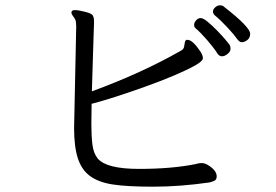

<svg xmlns="http://www.w3.org/2000/svg" viewBox="-20 -711 1040 723"><path d="M799 -509Q786 -530 761 -559Q736 -588 716 -605Q711 -609 711 -617.5Q711 -626 718.5 -634.5Q726 -643 735.5 -643Q745 -643 762 -629Q779 -615 797.5 -596Q816 -577 829.5 -561Q843 -545 845.5 -540.5Q848 -536 848 -526.5Q848 -517 837 -508Q826 -499 816 -499Q806 -499 799 -509ZM249 -664Q249 -673 262 -673Q275 -673 300.5 -666.5Q326 -660 330 -652Q334 -644 334 -634V-623Q334 -617 332.5 -578Q331 -539 329.5 -482.5Q328 -426 326 -367Q514 -436 661 -520Q671 -525 673 -534Q675 -543 676 -551Q677 -559 683 -561H686Q705 -561 734 -518Q744 -503 744 -492Q744 -481 714 -464Q648 -428 525 -384Q402 -340 325 -320L324 -245Q324 -199 328 -166.5Q332 -134 348 -114Q381 -75 503.5 -75Q626 -75 716 -93Q728 -97 739.5 -97Q751 -97 764 -89Q796 -69 796 -47Q796 -34 786.5 -30Q777 -26 769 -24Q657 -8 557 -8Q457 -8 403.5 -16.5Q350 -25 318.5 -48.5Q287 -72 273 -115.5Q259 -159 259 -229L267 -611Q267 -630 263.5 -637Q260 -644 254.5 -651Q249 -658 249 -664ZM788 -654Q782 -660 782 -668Q782 -676 790.5 -683.5Q799 -691 808.5 -691Q818 -691 823 -686Q922 -609 922 -584Q922 -568 911 -560Q900 -552 890.5 -552Q881 -552 871.5 -566Q862 -580 836.5 -607.5Q811 -635 788 -654Z"/></svg>

Font: ToneOZ-Pinyin-WenKai-Regular
Style: Regular
Weight: 400
Designer: Fontworks Inc.
Foundry: ToneOZ
Version: Version 0.240331